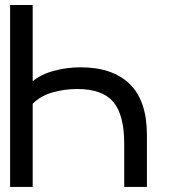

<svg xmlns="http://www.w3.org/2000/svg" viewBox="-20 -740 696 760"><path d="M20 -720.2H109.4V-418.5Q144 -446.8 195.3 -460.2Q246.6 -473.6 298.3 -473.6Q425.8 -473.6 493.7 -407.2Q561.5 -340.8 561.5 -206.5V0H471.7V-171.9Q471.7 -284.7 428.7 -336.2Q385.7 -387.7 285.2 -387.7Q234.4 -387.7 186.8 -373.8Q139.2 -359.9 109.4 -329.1V0H20Z"/></svg>

Font: Vela Sans Med
Style: Regular
Weight: 500
Designer: Principal design: Mikhail Sharanda - project Manrope.
Design modification: Ravid Balaliev
Foundry: Mikhail Sharanda
Version: Version 1.001